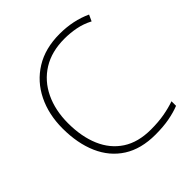

<svg xmlns="http://www.w3.org/2000/svg" viewBox="-197 -863 1013 1013"><g transform="rotate(-45 309.0 -357.0)"><path d="M405 -688Q309 -688 241.5 -646Q174 -604 138.5 -529.5Q103 -455 103 -359Q103 -259 135 -184Q167 -109 230.5 -67.5Q294 -26 389 -26Q445 -26 489.5 -34Q534 -42 571 -55V-21Q536 -7 491 1.5Q446 10 387 10Q280 10 208 -36Q136 -82 99.5 -165.5Q63 -249 63 -360Q63 -464 103.5 -546.5Q144 -629 220.5 -676.5Q297 -724 405 -724Q505 -724 587 -686L571 -651Q531 -672 489 -680Q447 -688 405 -688Z"/></g></svg>

Font: Noto Sans Arabic UI XLt
Style: Regular
Weight: 200
Designer: Monotype Design Team, Nadine Chahine and Nizar Qandah
Foundry: Monotype Imaging Inc.
Version: Version 2.010; ttfautohint (v1.8.4.7-5d5b)